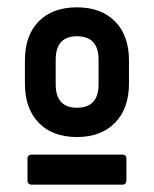

<svg xmlns="http://www.w3.org/2000/svg" viewBox="-20 -686 421 524"><path d="M190 -312Q123 -312 85.5 -351Q48 -390 48 -458V-521Q48 -589 85.5 -627.5Q123 -666 190 -666Q256 -666 294 -627.5Q332 -589 332 -521V-458Q332 -390 294 -351Q256 -312 190 -312ZM190 -392Q249 -392 249 -456V-523Q249 -587 190 -587Q132 -587 132 -523V-456Q132 -392 190 -392ZM67 -182Q55 -182 55 -194V-253Q55 -264 67 -264H314Q325 -264 325 -253V-194Q325 -182 314 -182Z"/></svg>

Font: Sofia Sans Semi Condensed
Style: Bold
Weight: 700
Designer: Botio Nikoltchev, Ani Petrova
Foundry: lettersoup
Version: Version 4.100; ttfautohint (v1.8.4.7-5d5b)